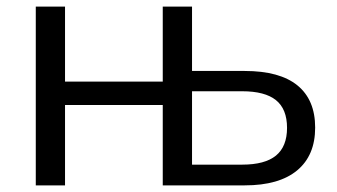

<svg xmlns="http://www.w3.org/2000/svg" viewBox="-20 -559 1015 579"><path d="M87.9 -539.1H176.1V-312.9H470.8V-539.1H559.1V-345H717.8Q823.4 -345 876.9 -301.5Q930.4 -257.9 930.4 -174.2Q930.4 -90.2 876 -45.1Q821.5 0 718.1 0H470.8V-242.3H176.1V0H87.9ZM845.6 -173.5Q845.6 -230.1 812.2 -257Q778.8 -283.8 710.3 -283.8H559.1V-62.5H710.3Q778.8 -62.5 812.2 -89.8Q845.6 -117.2 845.6 -173.5Z"/></svg>

Font: Min Sans VF VF
Style: Regular
Weight: 400
Designer: Jinseong-Kim, NotoSansCJK, Nunito
Foundry: Jinseong-Kim
Version: Version 1.420;Glyphs 3.1.2 (3151)